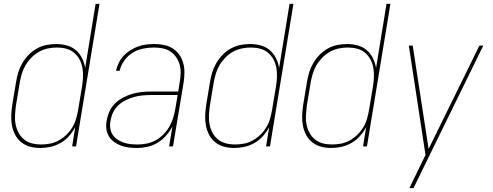

<svg xmlns="http://www.w3.org/2000/svg" viewBox="-20 -755 2540 990"><path d="M188 8Q161 8 136 1.5Q111 -5 91 -20.5Q71 -36 59 -58.5Q47 -81 42 -106.5Q37 -132 38 -159Q39 -186 43 -213L63 -333Q67 -358 74.5 -382.5Q82 -407 95.5 -430Q109 -453 128 -472.5Q147 -492 170.5 -505Q194 -518 219.5 -523Q245 -528 270 -528Q298 -528 325 -520.5Q352 -513 371.5 -496Q391 -479 403 -455Q415 -431 419 -404L473 -735H493L372 0H352L368 -100Q355 -75 336 -53.5Q317 -32 292.5 -18Q268 -4 241 2Q214 8 188 8ZM192 -10Q215 -10 238.5 -14.5Q262 -19 283.5 -31Q305 -43 323 -60.5Q341 -78 353.5 -99Q366 -120 372.5 -143Q379 -166 383 -189L403 -309Q407 -333 408 -357.5Q409 -382 405 -405Q401 -428 390 -448.5Q379 -469 361.5 -483.5Q344 -498 321 -504Q298 -510 273 -510Q250 -510 226.5 -505Q203 -500 182 -488.5Q161 -477 143 -459Q125 -441 112.5 -420Q100 -399 93 -376Q86 -353 82 -330L62 -210Q59 -186 57.5 -161.5Q56 -137 60.5 -114Q65 -91 75.5 -71Q86 -51 103.5 -36.5Q121 -22 144 -16Q167 -10 192 -10Z M687 8Q665 8 644 5.5Q623 3 604 -4Q585 -11 568.5 -23Q552 -35 541.5 -52Q531 -69 528.5 -90.5Q526 -112 530 -133Q534 -157 544.5 -180.5Q555 -204 573.5 -222Q592 -240 615 -252Q638 -264 662 -271Q686 -278 710.5 -280.5Q735 -283 759 -283H899L907 -334Q911 -357 911.5 -379.5Q912 -402 906 -422.5Q900 -443 888 -460.5Q876 -478 858.5 -489.5Q841 -501 819 -505.5Q797 -510 775 -510Q747 -510 718.5 -504.5Q690 -499 664.5 -483.5Q639 -468 621 -443Q603 -418 597 -390H578Q583 -411 592.5 -431Q602 -451 617.5 -467.5Q633 -484 652.5 -496Q672 -508 692.5 -515.5Q713 -523 734 -525.5Q755 -528 776 -528Q802 -528 826 -523Q850 -518 870 -505.5Q890 -493 904 -473.5Q918 -454 924.5 -430.5Q931 -407 931 -382Q931 -357 927 -331L872 0H852L869 -103Q856 -78 836.5 -56Q817 -34 792.5 -19Q768 -4 740.5 2Q713 8 687 8ZM690 -10Q714 -10 738 -15Q762 -20 783.5 -32Q805 -44 823 -62.5Q841 -81 853.5 -102.5Q866 -124 873 -147.5Q880 -171 884 -194L896 -265H759Q737 -265 715 -263Q693 -261 671.5 -255Q650 -249 628.5 -238.5Q607 -228 590 -212Q573 -196 563 -175Q553 -154 550 -132Q546 -113 548.5 -94.5Q551 -76 560.5 -61Q570 -46 585 -36Q600 -26 617 -20Q634 -14 652.5 -12Q671 -10 690 -10Z M1188 8Q1161 8 1136 1.5Q1111 -5 1091 -20.5Q1071 -36 1059 -58.5Q1047 -81 1042 -106.5Q1037 -132 1038 -159Q1039 -186 1043 -213L1063 -333Q1067 -358 1074.5 -382.5Q1082 -407 1095.5 -430Q1109 -453 1128 -472.5Q1147 -492 1170.5 -505Q1194 -518 1219.5 -523Q1245 -528 1270 -528Q1298 -528 1325 -520.5Q1352 -513 1371.5 -496Q1391 -479 1403 -455Q1415 -431 1419 -404L1473 -735H1493L1372 0H1352L1368 -100Q1355 -75 1336 -53.5Q1317 -32 1292.5 -18Q1268 -4 1241 2Q1214 8 1188 8ZM1192 -10Q1215 -10 1238.5 -14.5Q1262 -19 1283.5 -31Q1305 -43 1323 -60.5Q1341 -78 1353.5 -99Q1366 -120 1372.5 -143Q1379 -166 1383 -189L1403 -309Q1407 -333 1408 -357.5Q1409 -382 1405 -405Q1401 -428 1390 -448.5Q1379 -469 1361.5 -483.5Q1344 -498 1321 -504Q1298 -510 1273 -510Q1250 -510 1226.5 -505Q1203 -500 1182 -488.5Q1161 -477 1143 -459Q1125 -441 1112.5 -420Q1100 -399 1093 -376Q1086 -353 1082 -330L1062 -210Q1059 -186 1057.5 -161.5Q1056 -137 1060.5 -114Q1065 -91 1075.5 -71Q1086 -51 1103.5 -36.5Q1121 -22 1144 -16Q1167 -10 1192 -10Z M1688 8Q1661 8 1636 1.5Q1611 -5 1591 -20.5Q1571 -36 1559 -58.5Q1547 -81 1542 -106.5Q1537 -132 1538 -159Q1539 -186 1543 -213L1563 -333Q1567 -358 1574.5 -382.5Q1582 -407 1595.5 -430Q1609 -453 1628 -472.5Q1647 -492 1670.5 -505Q1694 -518 1719.5 -523Q1745 -528 1770 -528Q1798 -528 1825 -520.5Q1852 -513 1871.5 -496Q1891 -479 1903 -455Q1915 -431 1919 -404L1973 -735H1993L1872 0H1852L1868 -100Q1855 -75 1836 -53.5Q1817 -32 1792.5 -18Q1768 -4 1741 2Q1714 8 1688 8ZM1692 -10Q1715 -10 1738.5 -14.5Q1762 -19 1783.5 -31Q1805 -43 1823 -60.5Q1841 -78 1853.5 -99Q1866 -120 1872.5 -143Q1879 -166 1883 -189L1903 -309Q1907 -333 1908 -357.5Q1909 -382 1905 -405Q1901 -428 1890 -448.5Q1879 -469 1861.5 -483.5Q1844 -498 1821 -504Q1798 -510 1773 -510Q1750 -510 1726.5 -505Q1703 -500 1682 -488.5Q1661 -477 1643 -459Q1625 -441 1612.5 -420Q1600 -399 1593 -376Q1586 -353 1582 -330L1562 -210Q1559 -186 1557.5 -161.5Q1556 -137 1560.5 -114Q1565 -91 1575.5 -71Q1586 -51 1603.5 -36.5Q1621 -22 1644 -16Q1667 -10 1692 -10Z M2091 215Q2099 197 2108 179Q2117 161 2126 143L2174 44L2088 -520H2108L2190 13L2452 -520H2472L2112 215Z"/></svg>

Font: Iosevka Thin Oblique
Style: Regular
Weight: 100
Italic angle: -9°
Monospace: yes
Designer: Belleve Invis
Foundry: Belleve Invis
Version: Version 32.5.0; ttfautohint (v1.8.4)